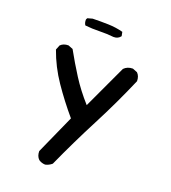

<svg xmlns="http://www.w3.org/2000/svg" viewBox="-96 -567 693 778"><g transform="rotate(15 250.0 -177.5)"><path d="M164.1 132.8Q148.4 130.9 136.7 121.1Q125 107.4 127 85.9L216.8 -75.2Q173.8 -135.7 138.7 -198.2Q103.5 -260.7 85.9 -329.1L95.7 -348.6Q109.4 -360.4 130.9 -358.4L150.4 -348.6Q173.8 -295.9 200.2 -245.1Q226.6 -194.3 264.6 -143.6L368.2 -323.2Q383.8 -336.9 407.2 -335L426.8 -325.2Q438.5 -311.5 436.5 -290Q379.9 -184.6 315.9 -84Q252 16.6 193.4 121.1Q179.7 130.9 164.1 132.8ZM297.9 -438.5Q268.6 -444.3 236.8 -446.3Q205.1 -448.2 175.8 -454.1Q169.9 -463.9 171.9 -478.5L175.8 -484.4L197.3 -488.3Q230.5 -486.3 264.2 -482.4Q297.9 -478.5 327.1 -467.8L329.1 -450.2Q317.4 -436.5 297.9 -438.5Z"/></g></svg>

Font: NaikaiFont
Style: Regular
Weight: 400
Version: Version 1.67